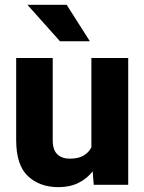

<svg xmlns="http://www.w3.org/2000/svg" viewBox="-20 -770 602 800"><path d="M370.6 0 366.2 -56.2Q341.8 -24.9 306.2 -7.6Q270.5 9.8 223.6 9.8Q145.5 9.8 96.4 -36.1Q47.4 -82 47.4 -186.5V-528.3H199.7V-185.5Q199.7 -145 219 -127Q238.3 -108.9 271 -108.9Q305.7 -108.9 327.4 -121.3Q349.1 -133.8 360.8 -155.8V-528.3H514.2V0ZM257.8 -750 354.5 -598.1H230L94.2 -750Z"/></svg>

Font: Vazirmatn UI ExtraBold
Style: Regular
Weight: 800
Designer: Saber Rastikerdar
Foundry: Saber Rastikerdar
Version: Version 33.003